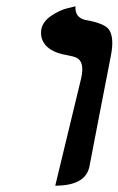

<svg xmlns="http://www.w3.org/2000/svg" viewBox="-20 -585 377 611"><path d="M155.8 5.9 238.3 -335.9Q250 -387.7 224.1 -400.9Q213.9 -405.8 194.8 -409.2Q126.5 -419.9 112.8 -463.4Q108.9 -478 111.8 -493.2Q117.2 -517.6 144 -535.4Q170.9 -553.2 195.8 -559.1L220.2 -564.9Q217.8 -529.3 251.5 -521.5Q253.4 -521 254.9 -521Q311.5 -510.7 326.2 -491.7Q344.7 -465.8 332.5 -405.8Q320.8 -346.7 297.9 -228Q275.4 -111.8 264.6 -55.2Q252.4 5.9 155.8 5.9Z"/></svg>

Font: Linux Libertine Slanted O
Style: Bold Slanted
Weight: 700
Designer: Philipp H. Poll
Foundry: Philipp H. Poll
Version: Version 5.0.0